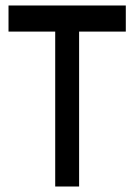

<svg xmlns="http://www.w3.org/2000/svg" viewBox="-20 -679 488 699"><path d="M438 -659V-564H268V0H181V-564H11V-659Z"/></svg>

Font: hexusinhala05
Style: Book
Weight: 400
Designer: Jelle Bosma - Monotype Design Team
Foundry: Monotype Imaging Inc.
Version: Version 2.003